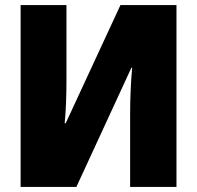

<svg xmlns="http://www.w3.org/2000/svg" viewBox="-20 -734 773 754"><path d="M241 -714V-425Q241 -319 234 -250H238L453 -714H673V0H491V-281Q491 -380 499 -468H496L280 0H61V-714Z"/></svg>

Font: Noto Sans Display Black Narrow
Style: Regular
Weight: 900
Width: 4
Designer: Monotype Design team
Foundry: Monotype Imaging Inc.
Version: Version 1.000